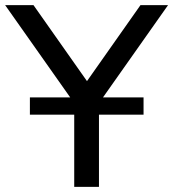

<svg xmlns="http://www.w3.org/2000/svg" viewBox="-29 -725 672 745"><path d="M259 0V-365L278 -298L-9 -705H101L315 -401H302L516 -705H623L336 -298L355 -365V0ZM87 -280V-347H528V-280Z"/></svg>

Font: Nunito Sans 10pt Medium
Style: Regular
Weight: 500
Designer: Vernon Adams
Foundry: Vernon Adams
Version: Version 3.101;gftools[0.9.27]